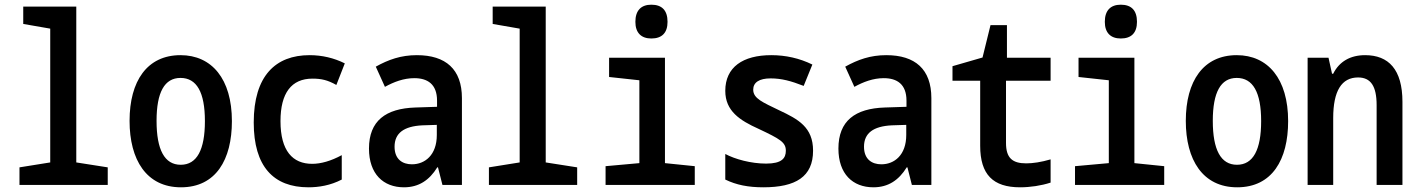

<svg xmlns="http://www.w3.org/2000/svg" viewBox="-20 -788 6040 818"><path d="M63 0H439V-75L305 -96V-760H79V-686L194 -666V-96L63 -75Z M751 10C900 10 968 -108 968 -272C968 -452 882 -553 749 -553C607 -553 532 -443 532 -273C532 -107 604 10 751 10ZM750 -86C681 -86 647 -150 647 -273C647 -395 681 -456 749 -456C818 -456 853 -395 853 -272C853 -150 819 -86 750 -86Z M1294 10C1338 10 1388 2 1436 -23V-127C1390 -102 1347 -90 1310 -90C1227 -90 1175 -145 1175 -272C1175 -392 1222 -453 1311 -453C1349 -453 1376 -447 1413 -426L1449 -518C1403 -541 1352 -553 1299 -553C1154 -553 1061 -465 1061 -266C1061 -79 1145 10 1294 10Z M1701 10C1764 10 1809 -20 1843 -75H1846L1865 0H1948V-370C1948 -493 1879 -553 1756 -553C1688 -553 1635 -534 1581 -504L1620 -418C1658 -439 1700 -455 1745 -455C1801 -455 1842 -430 1842 -359V-333L1750 -330C1623 -326 1552 -273 1552 -155C1552 -47 1613 10 1701 10ZM1735 -88C1695 -88 1661 -109 1661 -163C1661 -221 1701 -250 1779 -254L1841 -256V-213C1841 -127 1790 -88 1735 -88Z M2063 0H2439V-75L2305 -96V-760H2079V-686L2194 -666V-96L2063 -75Z M2755 -624C2800 -624 2824 -648 2824 -695C2824 -744 2800 -768 2755 -768C2712 -768 2687 -744 2687 -695C2687 -648 2712 -624 2755 -624ZM2560 0H2940V-80L2813 -93V-542H2575V-460L2704 -446V-93L2560 -80Z M3232 10C3370 10 3444 -35 3444 -146C3444 -246 3381 -280 3300 -318C3230 -352 3189 -368 3189 -406C3189 -437 3215 -454 3263 -454C3310 -454 3350 -443 3404 -422L3441 -513C3386 -540 3327 -553 3266 -553C3145 -553 3070 -502 3070 -401C3070 -315 3132 -275 3212 -239C3303 -196 3328 -182 3328 -146C3328 -114 3311 -91 3244 -91C3179 -91 3111 -110 3070 -132V-23C3117 0 3168 10 3232 10Z M3701 10C3764 10 3809 -20 3843 -75H3846L3865 0H3948V-370C3948 -493 3879 -553 3756 -553C3688 -553 3635 -534 3581 -504L3620 -418C3658 -439 3700 -455 3745 -455C3801 -455 3842 -430 3842 -359V-333L3750 -330C3623 -326 3552 -273 3552 -155C3552 -47 3613 10 3701 10ZM3735 -88C3695 -88 3661 -109 3661 -163C3661 -221 3701 -250 3779 -254L3841 -256V-213C3841 -127 3790 -88 3735 -88Z M4326 10C4369 10 4416 3 4456 -10V-109C4415 -97 4380 -92 4352 -92C4293 -92 4266 -115 4266 -179V-444H4456V-542H4270V-681H4200L4166 -543L4038 -506V-444H4156V-167C4156 -44 4211 10 4326 10Z M4755 -624C4800 -624 4824 -648 4824 -695C4824 -744 4800 -768 4755 -768C4712 -768 4687 -744 4687 -695C4687 -648 4712 -624 4755 -624ZM4560 0H4940V-80L4813 -93V-542H4575V-460L4704 -446V-93L4560 -80Z M5251 10C5400 10 5468 -108 5468 -272C5468 -452 5382 -553 5249 -553C5107 -553 5032 -443 5032 -273C5032 -107 5104 10 5251 10ZM5250 -86C5181 -86 5147 -150 5147 -273C5147 -395 5181 -456 5249 -456C5318 -456 5353 -395 5353 -272C5353 -150 5319 -86 5250 -86Z M5551 0H5660V-285C5660 -401 5696 -458 5766 -458C5820 -458 5845 -421 5845 -340V0H5955V-354C5955 -492 5896 -553 5796 -553C5733 -553 5686 -526 5660 -474H5655L5640 -542H5551Z"/></svg>

Font: Noto Sans Mono ExtraCondensed SemiBold
Style: Regular
Weight: 600
Width: 2
Designer: Monotype Design Team
Foundry: Monotype Imaging Inc.
Version: Version 2.014